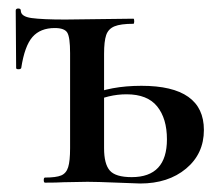

<svg xmlns="http://www.w3.org/2000/svg" viewBox="-20 -430 521 452"><path d="M30 -270Q29 -267 23.5 -267Q18 -267 18 -270L17 -405Q17 -410 23 -410Q29 -410 29 -405Q29 -391 54.5 -387.5Q80 -384 134 -384L294 -386Q296 -386 296 -380Q296 -374 294 -374Q264 -374 249.5 -368Q235 -362 230 -347.5Q225 -333 225 -303V-81Q225 -44 238.5 -28.5Q252 -13 290 -13Q373 -13 373 -102Q373 -151 350 -179.5Q327 -208 278 -208Q235 -208 195 -188L189 -205Q240 -228 313 -228Q460 -228 460 -124Q460 -68 418 -33Q376 2 310 2L256 0Q208 -2 186 -2L130 -1Q114 0 86 0Q83 0 83 -6Q83 -12 86 -12Q112 -12 124 -17Q136 -22 140.5 -36.5Q145 -51 145 -81V-305Q145 -342 138.5 -353Q132 -364 109 -364Q75 -364 56.5 -343Q38 -322 30 -270Z"/></svg>

Font: Cormorant Garamond SemiBold
Style: Regular
Weight: 600
Designer: Christian Thalmann (Catharsis Fonts)
Foundry: Catharsis Fonts
Version: Version 4.000